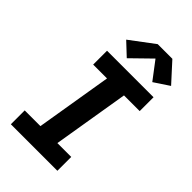

<svg xmlns="http://www.w3.org/2000/svg" viewBox="-288 -1079 1176 1176"><g transform="rotate(45 300.0 -491.5)"><path d="M54 0V-120H190L272 -615H152V-735H555V-615H419L337 -120H457V0ZM270 -788 187 -866 343 -983H470L582 -860L484 -795L396 -911Z"/></g></svg>

Font: Iosevka Curly Slab HvEx
Style: Italic
Weight: 900
Width: 7
Italic angle: -9°
Monospace: yes
Designer: Belleve Invis
Foundry: Belleve Invis
Version: Version 11.1.0; ttfautohint (v1.8.3)